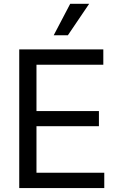

<svg xmlns="http://www.w3.org/2000/svg" viewBox="-20 -959 607 979"><path d="M78.1 -707H506.8V-628.9H166V-392.6H484.4V-315.4H166V-78.1H511.7V0H78.1ZM337.9 -939.5H434.6L326.2 -779.3H253.9Z"/></svg>

Font: Pretendard GOV
Style: Regular
Weight: 400
Designer: Base glyphs from Inter by Rasmus Andersson; Hangeul glyphs from Noto Sans CJK(Source Han Sans) by Jang Soo-young and Kan
Foundry: Kil Hyung-jin
Version: Version 1.309